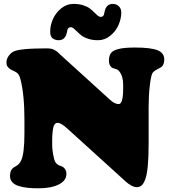

<svg xmlns="http://www.w3.org/2000/svg" viewBox="-20 -969 890 1001"><path d="M505.4 -880.9Q512.7 -880.9 516.8 -885Q521 -889.2 522 -893.3Q522.9 -897.5 525.4 -908.7Q533.7 -948.7 568.4 -948.7Q586.9 -948.7 599.6 -936.3Q612.3 -923.8 612.3 -904.3Q612.3 -871.1 597.7 -838.1Q583 -805.2 554.4 -782.2Q525.9 -759.3 490.7 -759.3Q462.9 -759.3 440.7 -766.4Q418.5 -773.4 405.5 -783.4Q392.6 -793.5 383.1 -803.2Q373.5 -813 365 -820.1Q356.4 -827.1 348.6 -827.1Q341.3 -827.1 337.2 -823Q333 -818.8 332 -814.7Q331.1 -810.5 328.6 -799.3Q320.3 -759.3 285.6 -759.3Q267.6 -759.3 254.6 -769Q241.7 -778.8 241.7 -803.7Q241.7 -837.4 256.3 -870.1Q271 -902.8 299.6 -925.8Q328.1 -948.7 363.3 -948.7Q391.1 -948.7 413.3 -941.7Q435.5 -934.6 448.5 -924.6Q461.4 -914.6 470.9 -904.8Q480.5 -895 489 -887.9Q497.6 -880.9 505.4 -880.9ZM107.4 -275.4V-344.2Q107.4 -477.5 85.9 -558.6Q80.6 -578.6 70.3 -587.9Q64.5 -593.3 48.8 -600.3Q33.2 -607.4 27.3 -612.8Q19.5 -620.1 16.6 -626.5Q13.7 -632.8 13.7 -644Q13.7 -659.7 23.4 -674.8Q33.2 -689.9 47.4 -698.7Q77.1 -716.8 221.2 -716.8Q234.9 -716.8 244.6 -715.3Q254.4 -713.9 262.7 -709.2Q271 -704.6 274.7 -702.1Q278.3 -699.7 287.1 -691.2Q295.9 -682.6 299.3 -679.7L553.2 -449.2Q578.1 -426.3 598.6 -426.3Q622.1 -426.3 622.1 -507.8V-527.8Q622.1 -571.8 601.1 -598.1Q593.8 -606.9 579.6 -610.4Q565.4 -613.8 560.1 -619.1Q547.9 -631.3 547.9 -651.9Q547.9 -677.7 558.1 -691.9Q568.4 -706.1 598.1 -713.6Q627.9 -721.2 683.6 -721.2Q766.6 -721.2 801.5 -707Q836.4 -692.9 836.4 -659.2Q836.4 -631.3 820.8 -619.1Q817.9 -616.7 798.3 -606.7Q778.8 -596.7 773.4 -585Q766.1 -568.4 760.5 -518.3Q754.9 -468.3 754.9 -409.7V-219.7Q754.9 -149.9 750.5 -103.8Q746.1 -57.6 737.3 -34.2Q728.5 -10.7 718 -2Q707.5 6.8 692.9 6.8Q680.2 6.8 664.6 -1.7Q648.9 -10.3 637.2 -21L331.5 -298.3Q298.8 -328.6 280.3 -328.6Q275.9 -328.6 272.7 -327.4Q269.5 -326.2 265.1 -320.8Q260.7 -315.4 258.3 -305.9Q255.9 -296.4 253.9 -278.3Q252 -260.3 252 -235.4V-211.9Q252 -193.8 256.6 -166.5Q261.2 -139.2 266.6 -127.9Q274.9 -109.4 298.3 -103Q311 -99.1 318.6 -88.1Q326.2 -77.1 326.2 -62.5Q326.2 -26.9 286.1 -7.1Q246.1 12.7 181.6 12.7Q148.4 12.7 123.5 10Q98.6 7.3 76.9 0.5Q55.2 -6.3 43.7 -19.5Q32.2 -32.7 32.2 -51.8Q32.2 -82 49.8 -94.7Q51.8 -96.2 62 -102.1Q72.3 -107.9 78.4 -114.3Q84.5 -120.6 89.8 -131.8Q107.4 -166.5 107.4 -275.4Z"/></svg>

Font: Cooper* Black
Style: Regular
Weight: 900
Designer: Owen Earl
Foundry: indestructible type*
Version: Version 0.001